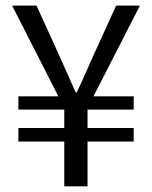

<svg xmlns="http://www.w3.org/2000/svg" viewBox="-20 -658 537 678"><path d="M108.9 -638.2 187 -466.8Q202.1 -434.1 216.6 -400.6Q231 -367.2 247.1 -332H251Q268.1 -367.2 282.5 -400.6Q296.9 -434.1 312 -466.8L390.1 -638.2H474.1L310.1 -317.9H452.1V-271H289.1V-206.1H452.1V-158.2H289.1V0H207V-158.2H44.9V-206.1H207V-271H44.9V-317.9H186L22.9 -638.2Z"/></svg>

Font: Pyidaungsu ZawDecode
Style: Regular
Weight: 400
Designer: Sun Tun
Foundry: Your Own Font Foundry
Version: Version 2.50